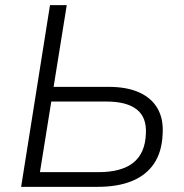

<svg xmlns="http://www.w3.org/2000/svg" viewBox="-20 -725 715 745"><path d="M62 0 174 -705H239L188 -388H401Q473 -388 521 -366Q569 -344 592 -303Q615 -262 611 -204Q608 -135 577.5 -90Q547 -45 492 -22.5Q437 0 358 0ZM135 -57H362Q451 -57 497 -93.5Q543 -130 546 -205Q550 -269 511 -300Q472 -331 393 -331H179Z"/></svg>

Font: Nunito Sans 10pt Light
Style: Italic
Weight: 300
Italic angle: -9°
Designer: Vernon Adams
Foundry: Vernon Adams
Version: Version 3.101;gftools[0.9.27]